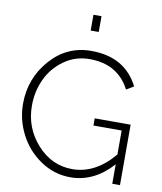

<svg xmlns="http://www.w3.org/2000/svg" viewBox="-98 -995 913 1079"><g transform="rotate(10 358.5 -456.0)"><path d="M393 -917V-827H347V-917ZM455 -345H660V0H616V-111Q512 5 377 5Q284 5 206 -48Q128 -101 86 -183.5Q44 -266 44 -356Q44 -501 138 -608Q232 -715 371 -715Q564 -715 642 -560L600 -535Q531 -668 370 -668Q289 -668 224.5 -622Q160 -576 127.5 -505.5Q95 -435 95 -355Q95 -228 178.5 -135Q262 -42 380 -42Q511 -42 616 -167V-304H455Z"/></g></svg>

Font: Raleway-v4020 Light
Style: Regular
Weight: 300
Designer: Matt McInerney, Pablo Impallari, Rodrigo Fuenzalida
Foundry: Matt McInerney, Pablo Impallari, Rodrigo Fuenzalida
Version: Version 4.020;PS 004.020;hotconv 1.0.88;makeotf.lib2.5.64775